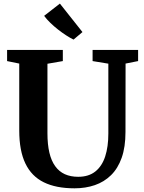

<svg xmlns="http://www.w3.org/2000/svg" viewBox="-20 -1014 780 1042"><path d="M384.5 8Q284 8 217.5 -24.8Q151 -57.5 117.8 -126.8Q84.5 -196 84.5 -305V-669L18.5 -682.5V-743H321V-682.5L237.5 -668V-291Q237.5 -230 248 -185.5Q258.5 -141 279.8 -111.8Q301 -82.5 332.2 -68.5Q363.5 -54.5 404.5 -54.5Q461 -54.5 497.2 -83.2Q533.5 -112 550.8 -164.8Q568 -217.5 568 -289.5V-668.5L482.5 -682.5V-743H729.5V-682.5L661.5 -669L661 -297.5Q661 -216 640.5 -158Q620 -100 582.5 -63.2Q545 -26.5 494.5 -9.2Q444 8 384.5 8ZM378.5 -799.5Q360 -808.5 338.5 -822.5Q317 -836.5 295.2 -853.5Q273.5 -870.5 253.8 -889.5Q234 -908.5 219.5 -928L305 -994.5L427.5 -840L379.5 -799.5Z"/></svg>

Font: Merriweather 24pt
Style: Bold
Weight: 700
Designer: Eben Sorkin
Foundry: Eben Sorkin
Version: Version 2.100